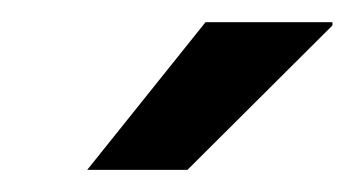

<svg xmlns="http://www.w3.org/2000/svg" viewBox="-20 -743 318 172"><path d="M58.1 -590.8 164.1 -723.1H277.8V-720.2L147.9 -590.8Z"/></svg>

Font: Archivo Medium
Style: Italic
Weight: 500
Italic angle: -10°
Designer: Hector Gatti
Foundry: Omnibus-Type
Version: Version 2.001